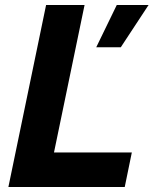

<svg xmlns="http://www.w3.org/2000/svg" viewBox="-20 -749 615 769"><path d="M365.4 -559.6 447.7 -729H575.1L463.7 -559.6ZM13.6 0 164.6 -729H318.7L193.9 -127.1L184.6 -138.4H508L479.6 0Z"/></svg>

Font: Mona Sans
Style: Italic
Weight: 200
Italic angle: -11.6951°
Designer: Deni Anggara
Foundry: GitHub
Version: Version 2.000